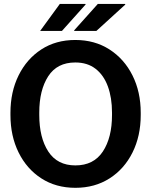

<svg xmlns="http://www.w3.org/2000/svg" viewBox="-20 -919 746 950"><path d="M353 10.3Q256.8 10.3 184.6 -36.4Q112.3 -83 72 -164.6Q31.7 -246.1 31.7 -350.1V-360.8Q31.7 -464.4 72 -545.9Q112.3 -627.4 184.3 -674.3Q256.3 -721.2 352.5 -721.2Q448.7 -721.2 521.7 -674.3Q594.7 -627.4 635.5 -545.9Q676.3 -464.4 676.3 -360.8V-350.1Q676.3 -246.1 635.7 -164.6Q595.2 -83 522.2 -36.4Q449.2 10.3 353 10.3ZM353 -100.6Q443.4 -100.6 488.8 -169.2Q534.2 -237.8 534.2 -350.1V-361.8Q534.2 -435.5 513.7 -491.5Q493.2 -547.4 452.9 -578.6Q412.6 -609.9 352.5 -609.9Q262.7 -609.9 218.5 -541.5Q174.3 -473.1 174.3 -361.8V-350.1Q174.3 -237.8 219 -169.2Q263.7 -100.6 353 -100.6ZM347.7 -766.1 346.7 -768.6 463.9 -899.4H599.1L600.1 -896.5L457 -766.1ZM403.8 -897 286.6 -766.1H178.7L275.9 -899.4H402.8Z"/></svg>

Font: Roboto Slab
Style: Bold
Weight: 700
Designer: Google
Version: Version 2.000; ttfautohint (v1.8.1.43-b0c9)